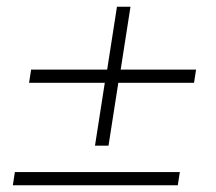

<svg xmlns="http://www.w3.org/2000/svg" viewBox="-20 -548 640 568"><path d="M261 -117 290 -303H66L72 -342H297L326 -528H366L337 -342H560L554 -303H330L301 -117ZM18 0 24 -39H512L506 0Z"/></svg>

Font: Nunito Sans ExtraLight
Style: Italic
Weight: 200
Italic angle: -9°
Designer: Vernon Adams
Foundry: Vernon Adams
Version: Version 3.006; ttfautohint (v1.8.3)